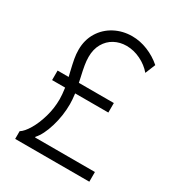

<svg xmlns="http://www.w3.org/2000/svg" viewBox="-174 -837 872 947"><g transform="rotate(30 261.5 -364.0)"><path d="M147.5 -278.8Q147.5 -303.7 142.1 -342.3H67.9V-396.5H130.9L125.5 -418.5Q115.2 -461.9 110.6 -487.1Q106 -512.2 106 -537.6Q106 -593.3 132.3 -636.5Q158.7 -679.7 203.9 -703.6Q249 -727.5 303.2 -727.5Q347.7 -727.5 391.8 -709.7Q436 -691.9 471.7 -660.6L448.2 -603Q422.4 -633.8 383.1 -653.1Q343.8 -672.4 302.2 -672.4Q265.1 -672.4 234.1 -655.8Q203.1 -639.2 184.8 -607.2Q166.5 -575.2 166.5 -531.2Q166.5 -509.3 170.7 -484.9Q174.8 -460.4 183.1 -424.3L189 -396.5H388.2V-342.3H199.2Q203.6 -307.1 203.6 -283.2Q203.6 -217.8 184.6 -154.3Q165.5 -90.8 136.7 -59.1V-55.2H477.5V0H55.2V-43.9Q76.2 -56.6 97.7 -92.8Q119.1 -128.9 133.3 -178.2Q147.5 -227.5 147.5 -278.8Z"/></g></svg>

Font: Reddit Sans Light
Style: Regular
Weight: 300
Designer: Stephen Hutchings
Foundry: Reddit
Version: Version 1.013